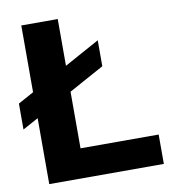

<svg xmlns="http://www.w3.org/2000/svg" viewBox="-83 -811 781 882"><g transform="rotate(-10 308.0 -370.0)"><path d="M2.5 -267.5V-388.5L409.5 -612V-491ZM75.5 0V-740H245.5V-137H610V0Z"/></g></svg>

Font: Encode Sans SemiExpanded
Style: Bold
Weight: 700
Width: 6
Designer: Multiple Designers
Foundry: Impallari Type
Version: Version 3.002